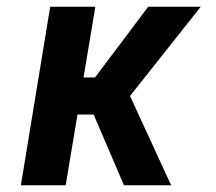

<svg xmlns="http://www.w3.org/2000/svg" viewBox="-20 -550 640 570"><path d="M42 0 129 -530H263L228 -320H262L420 -530H576L366 -265L488 0H348L258 -210H210L175 0Z"/></svg>

Font: Iosevka Curly XBdExObl
Style: Regular
Weight: 800
Width: 7
Italic angle: -9°
Monospace: yes
Designer: Belleve Invis
Foundry: Belleve Invis
Version: Version 11.1.0; ttfautohint (v1.8.3)